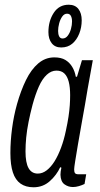

<svg xmlns="http://www.w3.org/2000/svg" viewBox="-20 -781 422 813"><path d="M122 12Q89 12 67 -3.5Q45 -19 34.5 -51Q24 -83 24 -133Q24 -183 31 -236.5Q38 -290 52 -340Q68 -397 90 -442Q112 -487 142 -512.5Q172 -538 210 -538Q239 -538 257 -527Q275 -516 286 -497.5Q297 -479 301 -456H306L327 -526H373L351 -404Q347 -378 340 -338.5Q333 -299 325 -254.5Q317 -210 310 -169Q303 -128 298.5 -99.5Q294 -71 294 -64Q294 -53 297.5 -48Q301 -43 313 -43H345L338 -2Q328 3 314.5 7Q301 11 289 11Q269 11 253 -0.5Q237 -12 236 -41Q236 -48 237 -55Q238 -62 240 -71L235 -73Q220 -40 191 -14Q162 12 122 12ZM140 -46Q160 -46 178 -60Q196 -74 211 -98Q226 -122 238.5 -155.5Q251 -189 259 -228Q266 -260 270 -286.5Q274 -313 275.5 -335.5Q277 -358 277 -378Q277 -412 271 -435Q265 -458 252.5 -470Q240 -482 219 -482Q197 -482 178 -464.5Q159 -447 144.5 -414.5Q130 -382 118 -338Q108 -300 101 -265Q94 -230 91 -199Q88 -168 88 -140Q88 -92 101 -69Q114 -46 140 -46ZM239 -580Q213 -580 199 -598Q185 -616 185 -645Q185 -692 207.5 -726.5Q230 -761 271 -761Q298 -761 312 -743Q326 -725 326 -695Q326 -665 315.5 -638.5Q305 -612 286 -596Q267 -580 239 -580ZM245 -618Q258 -618 267 -630Q276 -642 280.5 -658.5Q285 -675 285 -690Q285 -705 280 -714Q275 -723 264 -723Q252 -723 243.5 -711Q235 -699 230.5 -682Q226 -665 226 -650Q226 -636 230.5 -627Q235 -618 245 -618Z"/></svg>

Font: Archivo ExtraCondensed Light
Style: Italic
Weight: 300
Width: 2
Italic angle: -10°
Designer: Hector Gatti
Foundry: Omnibus-Type
Version: Version 2.001